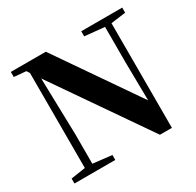

<svg xmlns="http://www.w3.org/2000/svg" viewBox="-159 -926 1138 1112"><g transform="rotate(-30 410.0 -370.5)"><path d="M37 0V-33L142 -49H171L310 -33V0ZM134 0V-716H172L184 -245V0ZM512 -710V-744H786V-710L681 -696H653ZM607 3 160 -644 157 -648 121 -703 41 -710V-744H275L668 -174L648 -167L644 -464V-744H687V3Z"/></g></svg>

Font: Noto Serif SC ExtraLight ExtraBold
Style: Regular
Weight: 800
Version: Version 2.002-H1;hotconv 1.1.0;makeotfexe 2.6.0